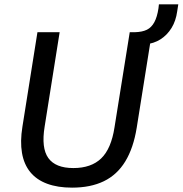

<svg xmlns="http://www.w3.org/2000/svg" viewBox="-20 -853 839 882"><path d="M311 9Q245 9 196.5 -9Q148 -27 119 -62.5Q90 -98 81 -150.5Q72 -203 83 -271L152 -705H254L185 -271Q169 -173 202 -127Q235 -81 317 -81Q399 -81 445 -125.5Q491 -170 506 -268L576 -705H678L608 -266Q593 -173 555.5 -111.5Q518 -50 457 -20.5Q396 9 311 9ZM646 -649 595 -685 599 -705Q634 -706 655 -716.5Q676 -727 689 -751Q702 -775 708 -815L710 -833H799L794 -801Q788 -757 768 -724.5Q748 -692 717.5 -672.5Q687 -653 646 -649Z"/></svg>

Font: Nunito Sans 10pt SemiCondensed SemiBold
Style: Italic
Weight: 600
Width: 4
Italic angle: -9°
Designer: Vernon Adams
Foundry: Vernon Adams
Version: Version 3.101;gftools[0.9.27]